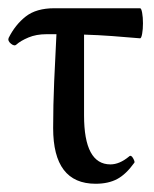

<svg xmlns="http://www.w3.org/2000/svg" viewBox="-23 -435 374 466"><path d="M209 11Q106 11 106 -124Q106 -180 108.5 -237.5Q111 -295 114 -352H90Q65 -352 46 -344Q27 -336 17 -327Q12 -322 3.5 -329Q-5 -336 -2 -343Q14 -375 39.5 -395Q65 -415 109 -415H317Q320 -415 322 -404Q324 -393 324 -378.5Q324 -364 322 -353Q320 -342 317 -342Q283 -345 249 -347.5Q215 -350 181 -351V-155Q181 -36 245 -36Q267 -36 290 -55Q295 -60 300 -51Q305 -42 303 -40Q283 -12 261.5 -0.5Q240 11 209 11Z"/></svg>

Font: Junicode Two Beta Condensed
Style: Regular
Weight: 400
Width: 3
Designer: Peter S. Baker
Foundry: Briery Creek Software
Version: Version 1.053; ttfautohint (v1.8.4)